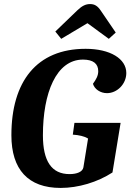

<svg xmlns="http://www.w3.org/2000/svg" viewBox="-20 -914 641 944"><path d="M281 -723 410 -800 515 -723 549 -754 476 -861C460 -885 445 -894 423 -894C402 -894 384 -886 360 -863L252 -759ZM278 10C365 10 459 -18 533 -66L573 -310H346L338 -252C369 -250 394 -244 413 -233L390 -91C386 -69 358 -58 322 -58C234 -58 191 -121 191 -249C191 -456 256 -621 388 -621C438 -621 463 -601 463 -564C463 -542 453 -524 437 -502C445 -475 474 -456 506 -456C556 -456 601 -501 601 -555C601 -625 522 -674 401 -674C160 -674 36 -513 36 -249C36 -81 118 10 278 10Z"/></svg>

Font: Caladea
Style: Bold Italic
Weight: 700
Italic angle: -9°
Designer: Carolina Giovagnoli and Andres Torresi
Foundry: Carolina Giovagnoli & Andres Torresi
Version: Version 1.001;hotconv 1.0.109;makeotfexe 2.5.65596